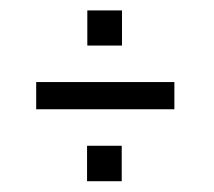

<svg xmlns="http://www.w3.org/2000/svg" viewBox="-20 -426 406 365"><path d="M211.9 -339.4H146V-406.2H211.9ZM48.8 -270H311.5V-218.3H48.8ZM211.4 -81.5H145.5V-148.9H211.4Z"/></svg>

Font: SaysetthaMai
Style: Regular
Weight: 400
Designer: John M. Durdin
Foundry: Lao Script for Windows
Version: Version 1.101